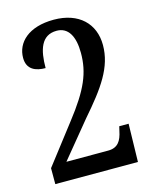

<svg xmlns="http://www.w3.org/2000/svg" viewBox="-110 -798 700 873"><g transform="rotate(-15 240.0 -362.0)"><path d="M41 0H430L434 -179H390L385 -158C376 -113 358 -85 313 -85H116L254 -253C354 -368 414 -451 414 -555C414 -656 345 -724 227 -724C108 -724 48 -664 48 -592C48 -537 89 -521 135 -521C135 -606 154 -672 227 -672C281 -672 308 -625 308 -546C308 -454 278 -381 182 -258L41 -75Z"/></g></svg>

Font: Noto Serif Thai Condensed Medium
Style: Regular
Weight: 500
Width: 3
Designer: Monotype Design Team
Foundry: Monotype Imaging Inc.
Version: Version 2.002